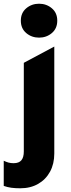

<svg xmlns="http://www.w3.org/2000/svg" viewBox="-60 -788 380 1033"><path d="M49.1 225Q21.6 225 0.4 222.1Q-20.8 219.1 -39.9 212.2V76.8Q-27.1 83.1 -14.6 86.6Q-2.1 90 13.4 90Q41.9 90 55 74.3Q68.1 58.6 68.1 27V-450L232.1 -537.5V37.8Q232.1 93.6 209.2 135.8Q186.2 178 145 201.5Q103.8 225 49.1 225ZM150.1 -585.5Q110.4 -585.5 81.2 -610.1Q52.1 -634.8 52.1 -676.8Q52.1 -718.8 81.2 -743.4Q110.4 -768 150.1 -768Q189.9 -768 219 -743.4Q248.1 -718.8 248.1 -676.8Q248.1 -634.8 219 -610.1Q189.9 -585.5 150.1 -585.5Z"/></svg>

Font: Geologica-Sharp
Style: Regular
Weight: 100
Designer: Sindre Bremnes, Frode Helland
Foundry: Monokrom Skriftforlag AS
Version: Version 1.010;gftools[0.9.28]